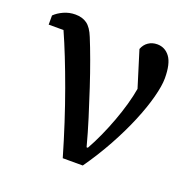

<svg xmlns="http://www.w3.org/2000/svg" viewBox="-100 -630 728 730"><g transform="rotate(20 263.5 -265.0)"><path d="M227 0Q188 -134 144.5 -254Q101 -374 63 -459H3V-496Q17 -510 39 -520Q61 -530 86 -530Q114 -530 133 -516.5Q152 -503 166 -468Q180 -434 197 -387.5Q214 -341 231.5 -288Q249 -235 266.5 -179Q284 -123 298 -70H303Q320 -100 336 -135.5Q352 -171 365.5 -207.5Q379 -244 389 -279.5Q399 -315 404 -345L359 -490Q366 -509 381.5 -519.5Q397 -530 417 -530Q449 -530 468.5 -503.5Q488 -477 488 -418Q488 -388 475.5 -340.5Q463 -293 439.5 -236.5Q416 -180 382.5 -119Q349 -58 308 0Z"/></g></svg>

Font: IBM Plex Serif Text
Style: Regular
Weight: 450
Designer: Mike Abbink, Paul van der Laan, Pieter van Rosmalen
Foundry: Bold Monday
Version: Version 3.001